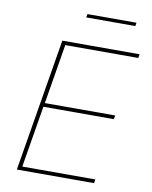

<svg xmlns="http://www.w3.org/2000/svg" viewBox="-93 -925 786 994"><g transform="rotate(10 300.0 -428.0)"><path d="M65 0 181 -698H587L584 -678H200L148 -364H518L514 -344H144L90 -20H474L471 0ZM285 -856H543L540 -838H282Z"/></g></svg>

Font: IBM Plex Mono Thin
Style: Italic
Weight: 100
Italic angle: -9°
Monospace: yes
Designer: Mike Abbink, Paul van der Laan, Pieter van Rosmalen
Foundry: Bold Monday
Version: Version 2.3